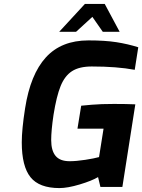

<svg xmlns="http://www.w3.org/2000/svg" viewBox="-20 -953 725 979"><path d="M91 -227Q91 -293 108 -401Q135 -574 214 -660.5Q293 -747 431 -747Q515 -747 573 -738Q631 -729 685 -712L667 -597Q576 -614 448 -614Q384 -614 347 -590Q310 -566 289 -514Q268 -462 253 -368Q241 -287 241 -239Q241 -185 263.5 -158Q286 -131 335 -131Q369 -131 414.5 -138Q460 -145 485 -152L508 -297H375L394 -414Q401 -415 448 -419Q495 -423 561 -423Q624 -423 670 -421L604 0H492L480 -50Q448 -31 386.5 -12.5Q325 6 283 6Q180 6 135.5 -49.5Q91 -105 91 -227ZM413 -933H514L590 -791H504L451 -867L368 -791H282Z"/></svg>

Font: Exo
Style: Bold Italic
Weight: 700
Italic angle: -9°
Designer: Natanael Gama
Foundry: Natanael Gama
Version: Version 1.500; ttfautohint (v1.6)